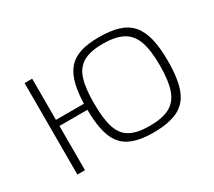

<svg xmlns="http://www.w3.org/2000/svg" viewBox="-101 -681 976 876"><g transform="rotate(-30 387.0 -243.0)"><path d="M488 -494Q549 -494 591 -481Q633 -468 658.5 -439Q684 -410 696 -362Q708 -314 708 -243Q708 -148 687 -93.5Q666 -39 617.5 -15.5Q569 8 488 8Q411 8 364.5 -15.5Q318 -39 298 -93.5Q278 -148 278 -243Q278 -314 289.5 -362Q301 -410 325.5 -439Q350 -468 390 -481Q430 -494 488 -494ZM131 -482V0H91V-482ZM306 -265V-233H124V-265ZM488 -459Q425 -459 387.5 -438.5Q350 -418 334.5 -371.5Q319 -325 319 -243Q319 -162 334.5 -114.5Q350 -67 387.5 -47Q425 -27 488 -27Q554 -27 593 -47Q632 -67 649 -114.5Q666 -162 666 -243Q666 -325 649 -371.5Q632 -418 593 -438.5Q554 -459 488 -459Z"/></g></svg>

Font: Exo 2 ExtraLight
Style: Regular
Weight: 250
Designer: Natanael Gama
Foundry: Natanael Gama
Version: Version 2.010